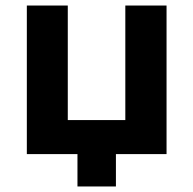

<svg xmlns="http://www.w3.org/2000/svg" viewBox="-20 -557 699 694"><path d="M433 -537V-123H225V-537H77V0H260V117H399V0H582V-537Z"/></svg>

Font: Montserrat-Alt1
Style: Bold
Weight: 700
Designer: Differentunic
Foundry: Differentunic
Version: Version 7.222